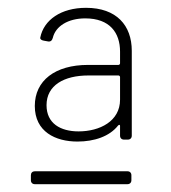

<svg xmlns="http://www.w3.org/2000/svg" viewBox="-20 -728 438 491"><path d="M200 -708C136 -708 92 -677 83 -632C82 -628 86 -625 92 -624L103 -622C109 -621 113 -624 115 -631C122 -661 154 -681 198 -681C261 -681 287 -644 287 -596V-566C287 -564 285 -562 283 -562H205C121 -562 69 -522 69 -457C69 -391 122 -366 178 -366C221 -366 260 -379 282 -407C285 -410 287 -409 287 -406V-381C287 -375 291 -371 297 -371H307C313 -371 317 -375 317 -381V-598C317 -663 278 -708 200 -708ZM181 -392C135 -392 99 -412 99 -459C99 -510 144 -535 206 -535H283C285 -535 287 -533 287 -531V-473C287 -418 235 -392 181 -392ZM69 -257H306C312 -257 316 -261 316 -267V-280C316 -286 312 -290 306 -290H69C63 -290 59 -286 59 -280V-267C59 -261 63 -257 69 -257Z"/></svg>

Font: Barlow ExtraLight
Style: Regular
Weight: 275
Designer: Jeremy Tribby
Foundry: Tribby Type
Version: Version 1.422;hotconv 1.0.109;makeotfexe 2.5.65596